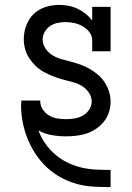

<svg xmlns="http://www.w3.org/2000/svg" viewBox="-20 -548 540 783"><path d="M430 215Q395 215 360 213Q325 211 291.5 201.5Q258 192 227 175Q196 158 170.5 134Q145 110 125.5 80.5Q106 51 93 19Q80 -13 73 -47.5Q66 -82 66 -117Q66 -122 66.5 -127.5Q67 -133 67 -138H144V-136Q144 -118 154 -102.5Q164 -87 179.5 -77.5Q195 -68 213 -65Q231 -62 249 -62Q267 -62 284.5 -65Q302 -68 317.5 -76.5Q333 -85 343.5 -100.5Q354 -116 354 -134Q354 -154 341.5 -171.5Q329 -189 311.5 -199Q294 -209 273.5 -214Q253 -219 233.5 -224.5Q214 -230 195 -237.5Q176 -245 158 -255Q140 -265 125 -279.5Q110 -294 99 -311Q88 -328 82.5 -348Q77 -368 77 -388Q77 -417 87 -444Q97 -471 117 -490.5Q137 -510 164.5 -519Q192 -528 221 -528Q240 -528 259 -524.5Q278 -521 296 -512.5Q314 -504 329 -492Q344 -480 356 -464V-520H431V-339H356V-384Q356 -402 344.5 -417Q333 -432 317 -441Q301 -450 283.5 -454Q266 -458 247 -458Q231 -458 214.5 -454.5Q198 -451 184.5 -442Q171 -433 162.5 -418Q154 -403 154 -387Q154 -367 166 -349.5Q178 -332 196 -321.5Q214 -311 233.5 -306Q253 -301 273 -295.5Q293 -290 312 -283Q331 -276 348.5 -265.5Q366 -255 381.5 -241.5Q397 -228 408 -210.5Q419 -193 425 -173.5Q431 -154 431 -134Q431 -112 424.5 -91Q418 -70 404.5 -53Q391 -36 373 -23.5Q355 -11 334.5 -4Q314 3 292 5.5Q270 8 249 8Q220 8 191 3Q162 -2 137 -16Q147 12 164.5 37Q182 62 204.5 81.5Q227 101 254.5 114.5Q282 128 311 135Q340 142 370 143.5Q400 145 430 145H431V215Z"/></svg>

Font: Iosevka Curly Slab
Style: Regular
Weight: 400
Monospace: yes
Designer: Belleve Invis
Foundry: Belleve Invis
Version: Version 22.1.2; ttfautohint (v1.8.4)